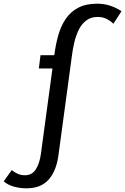

<svg xmlns="http://www.w3.org/2000/svg" viewBox="-182 -793 680 1043"><path d="M346 -773Q384 -773 418 -761.5Q452 -750 478 -732L434 -664Q415 -682 394.5 -691.5Q374 -701 348 -701Q311 -701 285.5 -681Q260 -661 245 -629.5Q230 -598 221.5 -562Q213 -526 209 -493L135 54Q123 138 81 184Q39 230 -38 230Q-74 230 -107.5 220.5Q-141 211 -162 192L-118 131Q-102 144 -85 151.5Q-68 159 -47 159Q-8 159 12.5 127Q33 95 40 44L103 -421H29L38 -493H113Q120 -549 134 -599.5Q148 -650 174 -689Q200 -728 242 -750.5Q284 -773 346 -773Z"/></svg>

Font: Rosario SemiBold
Style: Italic
Weight: 600
Italic angle: -8.05°
Designer: Hector Gatti
Foundry: Omnibus Type
Version: Version 1.101; ttfautohint (v1.8.1.43-b0c9)